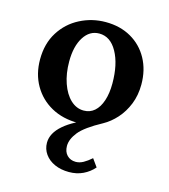

<svg xmlns="http://www.w3.org/2000/svg" viewBox="-100 -514 712 810"><g transform="rotate(15 256.0 -108.5)"><path d="M275.4 217.8Q240.2 217.8 212.9 205.6Q185.5 193.4 169.9 171.4Q154.3 149.4 154.3 122.1Q154.3 80.1 196.8 43.5Q239.3 6.8 316.4 -19.5L289.1 7.8H258.8Q192.4 7.8 142.1 -20Q91.8 -47.9 63.5 -97.2Q35.2 -146.5 35.2 -210Q35.2 -279.3 66.9 -329.6Q98.6 -379.9 150.9 -406.7Q203.1 -433.6 262.7 -433.6Q326.2 -433.6 374 -406.2Q421.9 -378.9 448.7 -330.1Q475.6 -281.2 475.6 -217.8Q475.6 -170.9 460 -131.8Q444.3 -92.8 418.5 -64Q392.6 -35.2 362.3 -18.6Q290 20.5 264.6 52.2Q239.3 84 239.3 113.3Q239.3 138.7 253.9 153.8Q268.6 168.9 292 168.9Q308.6 168.9 325.2 159.7Q341.8 150.4 359.4 134.8L383.8 168.9Q364.3 191.4 336.9 204.6Q309.6 217.8 275.4 217.8ZM268.6 -48.8Q295.9 -48.8 315.4 -65.9Q335 -83 345.7 -115.2Q356.4 -147.5 356.4 -190.4Q356.4 -274.4 327.1 -327.1Q297.9 -379.9 249 -379.9Q207 -379.9 181.6 -339.8Q156.2 -299.8 156.2 -233.4Q156.2 -180.7 170.9 -138.7Q185.5 -96.7 210.9 -72.8Q236.3 -48.8 268.6 -48.8Z"/></g></svg>

Font: Crimson Pro SemiBold
Style: Regular
Weight: 600
Designer: Jacques Le Bailly
Foundry: Baron von Fonthausen
Version: Version 1.003